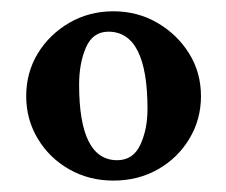

<svg xmlns="http://www.w3.org/2000/svg" viewBox="-20 -561 401 340"><path d="M180.7 -241.2Q137.7 -241.2 102.5 -261.2Q67.4 -281.2 46.9 -315.4Q26.4 -349.6 26.4 -390.6Q26.4 -432.6 46.9 -466.3Q67.4 -500 102.5 -520.5Q137.7 -541 180.7 -541Q223.6 -541 258.8 -520.5Q293.9 -500 314.9 -466.3Q335.9 -432.6 335.9 -390.6Q335.9 -349.6 315.4 -315.4Q294.9 -281.2 259.8 -261.2Q224.6 -241.2 180.7 -241.2ZM187.5 -277.3Q215.8 -277.3 228.5 -304.7Q241.2 -332 241.2 -368.2Q241.2 -504.9 171.9 -504.9Q144.5 -504.9 132.3 -477.1Q120.1 -449.2 120.1 -411.1Q120.1 -277.3 187.5 -277.3Z"/></svg>

Font: Crimson Text
Style: Bold
Weight: 700
Designer: Sebastian Kosch
Foundry: Sebastian Kosch
Version: Version 1.100